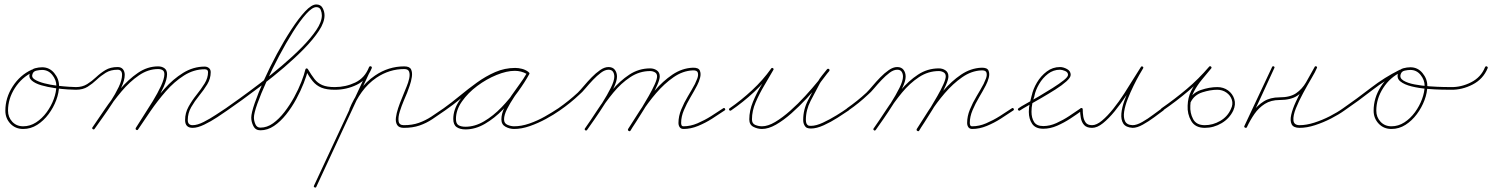

<svg xmlns="http://www.w3.org/2000/svg" viewBox="-20 -568 6700 862"><path d="M122 -255Q127 -257 130 -252Q132 -247 127 -244Q78 -221 47 -173Q16 -125 16 -71Q16 -42 35 -21.5Q54 -1 84 -1Q115 -1 142 -18.5Q169 -36 189.5 -64Q210 -92 221.5 -123.5Q233 -155 233 -183Q233 -209 215 -231.5Q197 -254 169 -254Q158 -254 144 -251Q130 -248 126 -236Q126 -236 126 -236Q126 -236 126 -236Q120 -221 136 -211Q152 -201 179 -194Q206 -187 235.5 -183.5Q265 -180 289 -178.5Q313 -177 321 -177Q321 -177 321 -177Q321 -177 321 -177Q327 -177 327 -171Q327 -165 321 -165Q310 -165 284 -166.5Q258 -168 226 -172.5Q194 -177 166 -185Q138 -193 122.5 -206.5Q107 -220 114 -240Q114 -240 114 -240Q114 -240 114 -240Q120 -257 137 -261.5Q154 -266 169 -266Q202 -266 223.5 -240Q245 -214 245 -183Q245 -152 232.5 -118.5Q220 -85 198 -55.5Q176 -26 147 -7.5Q118 11 84 11Q49 11 26.5 -13Q4 -37 4 -71Q4 -129 37 -180Q70 -231 122 -255Q122 -255 122 -255Q122 -255 122 -255Z M315 -171Q315 -177 321 -177Q350 -177 371.5 -190.5Q393 -204 412 -222Q431 -240 453.5 -253.5Q476 -267 508 -267Q524 -267 532 -257Q540 -247 540 -232Q540 -208 524.5 -175Q509 -142 486.5 -107.5Q464 -73 441.5 -41.5Q419 -10 405 10Q405 10 405 10Q405 10 405 10Q401 15 397 12Q392 8 395 4Q409 -16 431 -46.5Q453 -77 475.5 -111.5Q498 -146 513 -177.5Q528 -209 528 -232Q528 -255 508 -255Q477 -255 455 -241.5Q433 -228 414 -210Q395 -192 373.5 -178.5Q352 -165 321 -165Q315 -165 315 -171ZM397 12Q392 9 395 4Q419 -31 450.5 -77.5Q482 -124 519.5 -168Q557 -212 599.5 -241Q642 -270 690 -270Q707 -270 718.5 -261.5Q730 -253 730 -235Q730 -212 715 -178.5Q700 -145 678.5 -109.5Q657 -74 635.5 -41.5Q614 -9 600 12Q597 17 592 14Q587 11 590 6Q602 -14 623 -46Q644 -78 666 -114Q688 -150 703 -182.5Q718 -215 718 -235Q718 -248 710 -253Q702 -258 690 -258Q645 -258 603.5 -229.5Q562 -201 525.5 -157.5Q489 -114 458.5 -68.5Q428 -23 405 10Q402 15 397 12ZM600 13Q597 18 592 15Q587 12 590 7Q615 -31 647.5 -78.5Q680 -126 718.5 -169.5Q757 -213 802.5 -241Q848 -269 899 -269Q910 -269 918 -262.5Q926 -256 926 -244Q926 -215 910.5 -189.5Q895 -164 874.5 -139Q854 -114 838.5 -87Q823 -60 823 -29Q823 -6 845 -6Q866 -6 894.5 -20.5Q923 -35 950 -53Q977 -71 994 -82Q998 -85 1002 -80Q1005 -76 1000 -72Q983 -60 955 -41.5Q927 -23 897 -8.5Q867 6 845 6Q811 6 811 -29Q811 -61 826.5 -89Q842 -117 862.5 -142.5Q883 -168 898.5 -193Q914 -218 914 -244Q914 -257 899 -257Q850 -257 806 -229Q762 -201 724.5 -158Q687 -115 655.5 -69Q624 -23 600 13Q600 13 600 13Q600 13 600 13Z M992 -74Q989 -78 994 -82Q1017 -98 1058 -127.5Q1099 -157 1147.5 -194Q1196 -231 1245 -272.5Q1294 -314 1334.5 -355Q1375 -396 1400 -433Q1425 -470 1425 -499Q1425 -511 1420 -523.5Q1415 -536 1400 -536Q1382 -536 1354.5 -505.5Q1327 -475 1295.5 -425Q1264 -375 1233 -316.5Q1202 -258 1176.5 -202Q1151 -146 1135.5 -102.5Q1120 -59 1120 -40Q1120 -26 1126.5 -10.5Q1133 5 1149 5Q1179 5 1206 -14.5Q1233 -34 1257 -65Q1281 -96 1300.5 -131.5Q1320 -167 1333 -200.5Q1346 -234 1351 -256Q1352 -260 1356 -261Q1360 -261 1362 -258Q1378 -231 1392 -213Q1406 -195 1427 -186Q1448 -177 1483 -177Q1489 -177 1489 -171Q1489 -165 1483 -165Q1446 -165 1423 -174.5Q1400 -184 1384 -203.5Q1368 -223 1352 -252Q1350 -255 1357 -256Q1364 -257 1363 -254Q1357 -229 1343.5 -194.5Q1330 -160 1310 -123Q1290 -86 1264.5 -54Q1239 -22 1210 -2.5Q1181 17 1149 17Q1127 17 1117.5 -2Q1108 -21 1108 -40Q1108 -60 1123.5 -105Q1139 -150 1165 -208Q1191 -266 1223 -325.5Q1255 -385 1288 -435.5Q1321 -486 1350 -517Q1379 -548 1400 -548Q1420 -548 1428.5 -532Q1437 -516 1437 -499Q1437 -468 1412 -430Q1387 -392 1346 -350Q1305 -308 1256 -266Q1207 -224 1157.5 -186.5Q1108 -149 1066.5 -119Q1025 -89 1000 -72Q996 -69 992 -74Z M1483 -165Q1477 -165 1477 -171Q1477 -177 1483 -177Q1532 -177 1575 -197.5Q1618 -218 1637 -267Q1637 -267 1637 -267Q1637 -267 1637 -267Q1640 -272 1645 -270Q1651 -268 1649 -262Q1628 -210 1582 -187.5Q1536 -165 1483 -165Q1483 -165 1483 -165Q1483 -165 1483 -165ZM1646 -270Q1651 -267 1648 -262Q1586 -129 1524 4Q1462 137 1400 271Q1400 271 1400 271Q1400 271 1400 271Q1398 276 1392 273Q1387 271 1390 265Q1452 132 1514 -1Q1576 -134 1638 -267Q1640 -272 1646 -270ZM1553 -71Q1547 -74 1549 -79Q1567 -124 1595.5 -163Q1624 -202 1664 -229Q1724 -270 1795 -270Q1819 -270 1825.5 -256.5Q1832 -243 1829 -222.5Q1826 -202 1819 -182.5Q1812 -163 1808 -152Q1803 -140 1793 -116.5Q1783 -93 1775 -67.5Q1767 -42 1769.5 -24Q1772 -6 1793 -6Q1831 -6 1860.5 -16.5Q1890 -27 1916 -44Q1942 -61 1972 -82Q1976 -85 1980 -80Q1983 -76 1978 -72Q1948 -51 1921 -33Q1894 -15 1863.5 -4.5Q1833 6 1793 6Q1771 6 1763 -7Q1755 -20 1757.5 -40Q1760 -60 1767.5 -82.5Q1775 -105 1783.5 -125Q1792 -145 1796 -156Q1799 -164 1806 -180.5Q1813 -197 1817 -215Q1821 -233 1817 -245.5Q1813 -258 1795 -258Q1728 -258 1670 -219Q1632 -193 1604.5 -155Q1577 -117 1561 -75Q1558 -69 1553 -71Z M1978 -72Q1973 -69 1970 -74Q1967 -79 1972 -82Q2007 -107 2044.5 -138Q2082 -169 2121.5 -197.5Q2161 -226 2203.5 -244.5Q2246 -263 2293 -263Q2308 -263 2323.5 -259Q2339 -255 2351 -246Q2356 -243 2353 -238Q2350 -233 2345 -236Q2320 -250 2291 -250Q2255 -250 2209.5 -231.5Q2164 -213 2122.5 -182Q2081 -151 2054 -112.5Q2027 -74 2027 -34Q2027 -13 2038.5 -6Q2050 1 2070 1Q2112 1 2153.5 -23.5Q2195 -48 2232 -86.5Q2269 -125 2298 -166.5Q2327 -208 2346 -241Q2349 -246 2354 -243Q2359 -240 2356 -235Q2345 -215 2326.5 -188.5Q2308 -162 2289 -133.5Q2270 -105 2256.5 -78.5Q2243 -52 2243 -32Q2243 -14 2258.5 -7.5Q2274 -1 2288 -1Q2321 -1 2357 -13.5Q2393 -26 2426.5 -45Q2460 -64 2487 -82Q2487 -82 2487 -82Q2487 -82 2487 -82Q2491 -85 2495 -80Q2498 -76 2493 -72Q2466 -53 2431 -34Q2396 -15 2359 -2Q2322 11 2288 11Q2268 11 2249.5 1Q2231 -9 2231 -32Q2231 -56 2244 -83.5Q2257 -111 2276 -138.5Q2295 -166 2314.5 -192.5Q2334 -219 2346 -241Q2349 -246 2354 -243Q2359 -240 2356 -235Q2337 -200 2306.5 -157.5Q2276 -115 2238 -76Q2200 -37 2157 -12Q2114 13 2070 13Q2045 13 2030 2.5Q2015 -8 2015 -34Q2015 -76 2043 -117Q2071 -158 2114 -190.5Q2157 -223 2204.5 -242.5Q2252 -262 2291 -262Q2324 -262 2351 -246Q2356 -243 2353 -238Q2349 -233 2345 -236Q2333 -244 2319.5 -247.5Q2306 -251 2293 -251Q2248 -251 2206.5 -232.5Q2165 -214 2126 -185.5Q2087 -157 2050 -126.5Q2013 -96 1978 -72Q1978 -72 1978 -72Q1978 -72 1978 -72Z M2493 -72Q2489 -69 2485 -74Q2482 -78 2487 -82Q2534 -115 2574 -152Q2586 -164 2602 -183Q2618 -202 2636.5 -221Q2655 -240 2674.5 -253.5Q2694 -267 2712 -267Q2731 -267 2740.5 -254.5Q2750 -242 2750 -224Q2750 -204 2734 -171Q2718 -138 2695 -101.5Q2672 -65 2650 -33.5Q2628 -2 2616 15Q2612 20 2608 17Q2603 13 2606 9Q2618 -8 2639.5 -39Q2661 -70 2683.5 -105.5Q2706 -141 2722 -173Q2738 -205 2738 -224Q2738 -237 2732 -246Q2726 -255 2712 -255Q2696 -255 2678 -241.5Q2660 -228 2642 -209Q2624 -190 2608.5 -171.5Q2593 -153 2582 -144Q2541 -105 2493 -72Q2493 -72 2493 -72Q2493 -72 2493 -72ZM2608 17Q2603 13 2606 9Q2632 -28 2662 -74Q2692 -120 2727.5 -162.5Q2763 -205 2805.5 -233Q2848 -261 2899 -261Q2916 -261 2929 -252Q2942 -243 2942 -225Q2942 -212 2931.5 -187.5Q2921 -163 2904.5 -133.5Q2888 -104 2869.5 -74.5Q2851 -45 2835.5 -20.5Q2820 4 2811 17Q2808 22 2803 19Q2798 16 2801 11Q2809 -2 2824.5 -25.5Q2840 -49 2858 -78.5Q2876 -108 2892.5 -137Q2909 -166 2919.5 -189.5Q2930 -213 2930 -225Q2930 -238 2920 -243.5Q2910 -249 2899 -249Q2851 -249 2809.5 -221.5Q2768 -194 2733.5 -152Q2699 -110 2670 -65Q2641 -20 2616 15Q2612 20 2608 17ZM2803 20Q2797 17 2800 11Q2822 -24 2852 -70.5Q2882 -117 2919 -160.5Q2956 -204 2999 -233Q3042 -262 3090 -264Q3116 -265 3122 -251Q3128 -237 3123 -218.5Q3118 -200 3110 -185Q3097 -160 3080 -131.5Q3063 -103 3050.5 -73.5Q3038 -44 3038 -16Q3038 -10 3040 -5.5Q3042 -1 3049 -1Q3080 -1 3111.5 -14.5Q3143 -28 3172.5 -46.5Q3202 -65 3227 -82Q3232 -85 3235 -80Q3238 -75 3233 -72Q3208 -55 3177.5 -35.5Q3147 -16 3114 -2.5Q3081 11 3049 11Q3037 11 3031.5 3Q3026 -5 3026 -16Q3026 -46 3038.5 -76.5Q3051 -107 3068.5 -136Q3086 -165 3100 -191Q3105 -201 3110.5 -215.5Q3116 -230 3113 -241.5Q3110 -253 3090 -252Q3045 -250 3003.5 -221Q2962 -192 2925.5 -149.5Q2889 -107 2860 -61.5Q2831 -16 2811 18Q2808 23 2803 20Z M3262 -72Q3257 -69 3254 -74Q3251 -79 3256 -82Q3308 -118 3356.5 -163Q3405 -208 3442 -260Q3445 -265 3450 -262Q3455 -259 3452 -254Q3434 -222 3411.5 -184.5Q3389 -147 3372.5 -108.5Q3356 -70 3356 -32Q3356 -13 3371 -7Q3386 -1 3401 -1Q3428 -1 3460.5 -20.5Q3493 -40 3528 -71Q3563 -102 3595 -137Q3627 -172 3653 -204Q3679 -236 3693 -256Q3696 -261 3701 -258Q3706 -254 3703 -249Q3692 -236 3681 -222.5Q3670 -209 3661 -194Q3661 -194 3661 -194Q3661 -194 3661 -194Q3641 -157 3619.5 -115.5Q3598 -74 3598 -30Q3598 -19 3601 -13Q3601 -13 3601 -13Q3601 -13 3601 -13Q3605 -6 3609 -4.5Q3613 -3 3621 -3Q3644 -3 3675 -17.5Q3706 -32 3736 -50.5Q3766 -69 3784 -82Q3788 -85 3792 -80Q3795 -76 3790 -72Q3771 -59 3740.5 -39.5Q3710 -20 3678 -5.5Q3646 9 3621 9Q3610 9 3603 6Q3596 3 3591 -7Q3591 -7 3591 -7Q3591 -7 3591 -7Q3586 -16 3586 -30Q3586 -76 3608 -118.5Q3630 -161 3651 -200Q3651 -200 3651 -200Q3651 -200 3651 -200Q3659 -215 3670.5 -229Q3682 -243 3693 -257Q3697 -261 3702 -258Q3706 -254 3703 -250Q3687 -228 3661 -195Q3635 -162 3602 -126.5Q3569 -91 3533.5 -59.5Q3498 -28 3464 -8.5Q3430 11 3401 11Q3381 11 3362.5 1.5Q3344 -8 3344 -32Q3344 -71 3360.5 -111Q3377 -151 3400 -188.5Q3423 -226 3442 -260Q3445 -265 3450 -262Q3455 -258 3452 -254Q3414 -200 3365 -154.5Q3316 -109 3262 -72Q3262 -72 3262 -72Q3262 -72 3262 -72Z M3789 -72Q3785 -69 3781 -74Q3778 -78 3783 -82Q3830 -115 3870 -152Q3882 -164 3898 -183Q3914 -202 3932.5 -221Q3951 -240 3970.5 -253.5Q3990 -267 4008 -267Q4027 -267 4036.5 -254.5Q4046 -242 4046 -224Q4046 -204 4030 -171Q4014 -138 3991 -101.5Q3968 -65 3946 -33.5Q3924 -2 3912 15Q3908 20 3904 17Q3899 13 3902 9Q3914 -8 3935.5 -39Q3957 -70 3979.5 -105.5Q4002 -141 4018 -173Q4034 -205 4034 -224Q4034 -237 4028 -246Q4022 -255 4008 -255Q3992 -255 3974 -241.5Q3956 -228 3938 -209Q3920 -190 3904.5 -171.5Q3889 -153 3878 -144Q3837 -105 3789 -72Q3789 -72 3789 -72Q3789 -72 3789 -72ZM3904 17Q3899 13 3902 9Q3928 -28 3958 -74Q3988 -120 4023.5 -162.5Q4059 -205 4101.5 -233Q4144 -261 4195 -261Q4212 -261 4225 -252Q4238 -243 4238 -225Q4238 -212 4227.5 -187.5Q4217 -163 4200.5 -133.5Q4184 -104 4165.5 -74.5Q4147 -45 4131.5 -20.5Q4116 4 4107 17Q4104 22 4099 19Q4094 16 4097 11Q4105 -2 4120.5 -25.5Q4136 -49 4154 -78.5Q4172 -108 4188.5 -137Q4205 -166 4215.5 -189.5Q4226 -213 4226 -225Q4226 -238 4216 -243.5Q4206 -249 4195 -249Q4147 -249 4105.5 -221.5Q4064 -194 4029.5 -152Q3995 -110 3966 -65Q3937 -20 3912 15Q3908 20 3904 17ZM4099 20Q4093 17 4096 11Q4118 -24 4148 -70.5Q4178 -117 4215 -160.5Q4252 -204 4295 -233Q4338 -262 4386 -264Q4412 -265 4418 -251Q4424 -237 4419 -218.5Q4414 -200 4406 -185Q4393 -160 4376 -131.5Q4359 -103 4346.5 -73.5Q4334 -44 4334 -16Q4334 -10 4336 -5.5Q4338 -1 4345 -1Q4376 -1 4407.5 -14.5Q4439 -28 4468.5 -46.5Q4498 -65 4523 -82Q4528 -85 4531 -80Q4534 -75 4529 -72Q4504 -55 4473.5 -35.5Q4443 -16 4410 -2.5Q4377 11 4345 11Q4333 11 4327.5 3Q4322 -5 4322 -16Q4322 -46 4334.5 -76.5Q4347 -107 4364.5 -136Q4382 -165 4396 -191Q4401 -201 4406.5 -215.5Q4412 -230 4409 -241.5Q4406 -253 4386 -252Q4341 -250 4299.5 -221Q4258 -192 4221.5 -149.5Q4185 -107 4156 -61.5Q4127 -16 4107 18Q4104 23 4099 20Z M4559 -72Q4555 -69 4551 -74Q4548 -78 4553 -82Q4562 -89 4587.5 -103Q4613 -117 4644.5 -135.5Q4676 -154 4706 -173Q4736 -192 4755.5 -207.5Q4775 -223 4775 -232Q4775 -244 4761.5 -249.5Q4748 -255 4739 -255Q4709 -255 4685 -236.5Q4661 -218 4645 -190.5Q4629 -163 4624 -137Q4624 -137 4624 -137Q4624 -136 4624 -136Q4618 -119 4614.5 -102Q4611 -85 4611 -66Q4611 -39 4622.5 -20.5Q4634 -2 4664 -2Q4693 -2 4723 -15.5Q4753 -29 4781 -47.5Q4809 -66 4832 -82Q4832 -82 4832 -82Q4832 -82 4832 -82Q4836 -85 4840 -80Q4843 -76 4838 -72Q4815 -55 4786 -36Q4757 -17 4726 -3.5Q4695 10 4664 10Q4629 10 4614 -12Q4599 -34 4599 -66Q4599 -86 4603 -103.5Q4607 -121 4612 -140Q4612 -140 4612 -139Q4612 -139 4612 -139Q4618 -168 4635.5 -197.5Q4653 -227 4679.5 -247Q4706 -267 4739 -267Q4754 -267 4770.5 -258Q4787 -249 4787 -232Q4787 -220 4767.5 -202.5Q4748 -185 4718 -166Q4688 -147 4656 -128.5Q4624 -110 4597.5 -95Q4571 -80 4559 -72Q4559 -72 4559 -72Q4559 -72 4559 -72Z M4829 -77Q4829 -83 4835 -83Q4841 -83 4841 -77Q4841 -61 4843.5 -45Q4846 -29 4854.5 -17.5Q4863 -6 4883 -6Q4903 -6 4927.5 -26.5Q4952 -47 4978 -79.5Q5004 -112 5027.5 -148.5Q5051 -185 5070.5 -217Q5090 -249 5102 -267Q5105 -272 5110 -269Q5115 -266 5112 -261Q5107 -253 5095 -232Q5083 -211 5069 -182.5Q5055 -154 5043 -123.5Q5031 -93 5027 -67Q5023 -41 5031 -24Q5039 -7 5065 -6Q5065 -6 5065 -6Q5065 -6 5065 -6Q5083 -6 5108.5 -20.5Q5134 -35 5157.5 -53Q5181 -71 5197 -82Q5197 -82 5197 -82Q5197 -82 5197 -82Q5201 -85 5205 -80Q5208 -76 5203 -72Q5187 -60 5162 -41.5Q5137 -23 5111 -8.5Q5085 6 5065 6Q5065 6 5065 6Q5065 6 5065 6Q5034 4 5023 -13.5Q5012 -31 5014.5 -58.5Q5017 -86 5028.5 -117.5Q5040 -149 5054.5 -179.5Q5069 -210 5082.5 -233.5Q5096 -257 5102 -267Q5105 -272 5110 -269Q5115 -266 5112 -261Q5099 -241 5079.5 -208Q5060 -175 5035.5 -138Q5011 -101 4984.5 -68.5Q4958 -36 4932 -15Q4906 6 4883 6Q4859 6 4847.5 -6.5Q4836 -19 4832.5 -38.5Q4829 -58 4829 -77Q4829 -77 4829 -77Q4829 -77 4829 -77Z M5201 -72Q5197 -69 5193 -74Q5190 -78 5195 -82Q5254 -123 5307.5 -168Q5361 -213 5408 -268Q5412 -273 5417 -269Q5421 -265 5418 -261Q5397 -236 5376 -210.5Q5355 -185 5340 -156.5Q5325 -128 5324 -94Q5324 -94 5324 -94Q5324 -94 5324 -94Q5324 -94 5324 -94Q5324 -94 5324 -94Q5322 -61 5336.5 -33.5Q5351 -6 5389 -6Q5425 -6 5458 -25Q5491 -44 5506 -78Q5517 -100 5510.5 -120Q5504 -140 5486 -152.5Q5468 -165 5445 -165Q5445 -165 5445 -165Q5445 -165 5445 -165Q5445 -165 5445 -165Q5445 -165 5445 -165Q5414 -165 5378 -153.5Q5342 -142 5326 -110Q5324 -105 5318 -108Q5313 -110 5316 -116Q5333 -151 5371.5 -164Q5410 -177 5445 -177Q5445 -177 5445 -177Q5445 -177 5445 -177Q5445 -177 5445 -177Q5445 -177 5445 -177Q5473 -177 5493.5 -162Q5514 -147 5521.5 -123Q5529 -99 5517 -72Q5500 -36 5464.5 -15Q5429 6 5389 6Q5346 6 5328 -25Q5310 -56 5312 -94Q5312 -94 5312 -94Q5312 -94 5312 -94Q5312 -94 5312 -94Q5312 -94 5312 -94Q5313 -130 5328 -160Q5343 -190 5365 -216.5Q5387 -243 5408 -268Q5412 -273 5417 -269Q5421 -265 5418 -261Q5369 -205 5315.5 -159.5Q5262 -114 5201 -72Q5201 -72 5201 -72Q5201 -72 5201 -72Z M5699 -270Q5704 -267 5701 -262Q5671 -196 5640 -129.5Q5609 -63 5578 3Q5575 8 5570 5Q5564 3 5567 -3Q5583 -36 5604 -65.5Q5625 -95 5654 -113Q5683 -131 5725 -131Q5772 -131 5799 -149.5Q5826 -168 5844 -199Q5862 -230 5882 -267Q5884 -272 5890 -270Q5895 -267 5892 -262Q5886 -247 5868 -216.5Q5850 -186 5830.5 -150Q5811 -114 5798 -81.5Q5785 -49 5787 -27.5Q5789 -6 5815 -6Q5845 -6 5881 -17.5Q5917 -29 5951 -46.5Q5985 -64 6010 -82Q6010 -82 6010 -82Q6010 -82 6010 -82Q6014 -85 6018 -80Q6021 -76 6016 -72Q5991 -54 5956 -36Q5921 -18 5884 -6Q5847 6 5815 6Q5787 6 5779 -10Q5771 -26 5777 -52.5Q5783 -79 5797.5 -110.5Q5812 -142 5829 -172.5Q5846 -203 5860.5 -228.5Q5875 -254 5882 -267Q5884 -272 5889 -270Q5895 -267 5892 -262Q5871 -222 5852 -189.5Q5833 -157 5804 -138Q5775 -119 5725 -119Q5686 -119 5658.5 -101.5Q5631 -84 5612 -56.5Q5593 -29 5578 3Q5575 8 5570 5Q5564 3 5567 -3Q5598 -69 5629 -135Q5660 -201 5691 -267Q5693 -272 5699 -270Z M6008 -74Q6005 -79 6010 -82Q6072 -125 6134 -173Q6196 -221 6265 -255Q6270 -257 6273 -252Q6275 -247 6270 -244Q6221 -221 6190 -173Q6159 -125 6159 -71Q6159 -42 6178 -21.5Q6197 -1 6227 -1Q6258 -1 6285 -18.5Q6312 -36 6332.5 -64Q6353 -92 6364.5 -123.5Q6376 -155 6376 -183Q6376 -209 6358 -231.5Q6340 -254 6312 -254Q6301 -254 6287 -251Q6273 -248 6269 -236Q6269 -236 6269 -236Q6269 -236 6269 -236Q6262 -218 6280.5 -206.5Q6299 -195 6331 -189Q6363 -183 6397.5 -180.5Q6432 -178 6459 -177.5Q6486 -177 6494 -177Q6494 -177 6494 -177Q6494 -177 6494 -177Q6500 -177 6500 -171Q6500 -165 6494 -165Q6483 -165 6453.5 -165.5Q6424 -166 6387.5 -169Q6351 -172 6318 -180Q6285 -188 6267 -202.5Q6249 -217 6257 -240Q6257 -240 6257 -240Q6257 -240 6257 -240Q6263 -257 6280 -261.5Q6297 -266 6312 -266Q6345 -266 6366.5 -240Q6388 -214 6388 -183Q6388 -152 6375.5 -118.5Q6363 -85 6341 -55.5Q6319 -26 6290 -7.5Q6261 11 6227 11Q6192 11 6169.5 -13Q6147 -37 6147 -71Q6147 -129 6180 -180Q6213 -231 6265 -255Q6270 -257 6273 -252Q6275 -247 6270 -244Q6202 -211 6140.5 -163Q6079 -115 6016 -72Q6011 -69 6008 -74Z M6494 -165Q6488 -165 6488 -171Q6488 -177 6494 -177Q6540 -176 6584.5 -198.5Q6629 -221 6647 -266Q6647 -266 6647 -266Q6647 -266 6647 -266Q6650 -272 6655 -270Q6661 -267 6659 -262Q6639 -213 6591.5 -188.5Q6544 -164 6494 -165Q6494 -165 6494 -165Q6494 -165 6494 -165Z"/></svg>

Font: FRB American Cursive Thin
Style: Italic
Weight: 100
Italic angle: -25°
Version: Version 2.0;Modular Font Editor K font №1